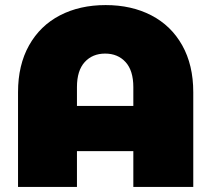

<svg xmlns="http://www.w3.org/2000/svg" viewBox="-20 -736 832 756"><path d="M741 -373V0H505V-141H283V0H51V-373Q51 -480 94.5 -557.5Q138 -635 216 -675.5Q294 -716 396 -716Q498 -716 576 -675.5Q654 -635 697.5 -557.5Q741 -480 741 -373ZM505 -319V-393Q505 -458 474.5 -491.5Q444 -525 394 -525Q344 -525 313.5 -491.5Q283 -458 283 -393V-319Z"/></svg>

Font: Montserrat Alternates Black
Style: Regular
Weight: 900
Designer: Julieta Ulanovsky
Foundry: Julieta Ulanovsky
Version: Version 7.200